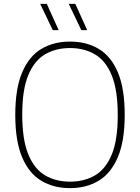

<svg xmlns="http://www.w3.org/2000/svg" viewBox="-20 -964 724 993"><path d="M342 9Q257.5 9 193.8 -29Q130 -67 94.5 -150.5Q59 -234 59 -370Q59 -506.5 94.8 -590Q130.5 -673.5 194.2 -711.2Q258 -749 342 -749Q427 -749 490.5 -711.2Q554 -673.5 589.5 -590Q625 -506.5 625 -370Q625 -234 589.2 -150.5Q553.5 -67 489.8 -29Q426 9 342 9ZM342 -24.5Q415.5 -24.5 471.2 -57Q527 -89.5 558 -164.8Q589 -240 589 -368Q589 -498 558 -574Q527 -650 471.2 -682.8Q415.5 -715.5 342 -715.5Q268.5 -715.5 213 -683Q157.5 -650.5 126.2 -575.2Q95 -500 95 -372Q95 -242 126.2 -166Q157.5 -90 213 -57.2Q268.5 -24.5 342 -24.5ZM400.5 -808 335.5 -944H369.5L431 -808ZM253 -808 188 -944H222L283.5 -808Z"/></svg>

Font: Encode Sans SC Condensed Thin Thin
Style: Regular
Weight: 250
Version: Version 3.002